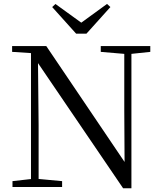

<svg xmlns="http://www.w3.org/2000/svg" viewBox="-20 -966 836 992"><path d="M266.5 -945.4 427.3 -829.1H372.7L533 -945.7L550.4 -929.6L426.5 -791.9H373.5L249.6 -929.6ZM44.5 0V-30.1L150.3 -42.1H171.8L300.9 -30.1V0ZM140.1 0V-704.6H175.7L179.5 -319.3V0ZM500.6 -698V-728H756.5V-698L651.5 -686.9H630.9ZM616.1 6.7 166.9 -653.8 164.7 -655.5 140.7 -691.6 42.6 -698V-728H219.1L641.4 -102.9L623.8 -96.7L622.1 -395.1V-728H659V6.7Z"/></svg>

Font: Noto Serif SC ExtraLight
Style: Regular
Weight: 200
Designer: Ryoko NISHIZUKA 西塚涼子 (kana & ideographs); Frank Grießhammer (Latin, Greek & Cyrillic); Wenlong ZHANG 张文龙 (bopomofo); San
Foundry: Adobe
Version: Version 2.002-H1;hotconv 1.1.0;makeotfexe 2.6.0